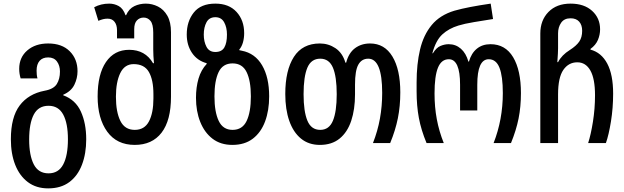

<svg xmlns="http://www.w3.org/2000/svg" viewBox="-20 -790 3447 1060"><path d="M246 250Q180 250 134 215.5Q88 181 64 120Q40 59 40 -21Q40 -143 88.5 -207.5Q137 -272 226 -289Q276 -298 293.5 -326Q311 -354 311 -395Q311 -428 294.5 -450.5Q278 -473 246 -473Q215 -473 198.5 -454Q182 -435 182 -400Q182 -388 183 -378Q184 -368 187 -357H94Q86 -383 86 -410Q86 -473 130.5 -511.5Q175 -550 246 -550Q322 -550 365 -507Q408 -464 408 -397Q408 -358 390.5 -322Q373 -286 329 -267V-264Q397 -239 426.5 -174Q456 -109 456 -21Q456 58 432.5 119.5Q409 181 362.5 215.5Q316 250 246 250ZM248 167Q303 167 329 118Q355 69 355 -21Q355 -109 329 -157.5Q303 -206 248 -206Q192 -206 166.5 -157.5Q141 -109 141 -20Q141 68 166.5 117.5Q192 167 248 167Z M724 10Q625 10 572 -63Q519 -136 519 -257Q519 -380 565 -447.5Q611 -515 693 -515Q782 -515 825 -441H830Q828 -462 827 -481.5Q826 -501 826 -517V-610Q826 -656 811 -674.5Q796 -693 773 -693Q751 -693 736 -677.5Q721 -662 721 -629V-578H626V-623Q626 -652 612.5 -669.5Q599 -687 574 -687Q561 -687 549 -684Q537 -681 523 -675L500 -750Q537 -770 583 -770Q611 -770 635.5 -756.5Q660 -743 673 -706H676Q692 -742 721.5 -756Q751 -770 785 -770Q820 -770 852 -754Q884 -738 904 -703Q924 -668 924 -612V-256Q924 -125 872 -57.5Q820 10 724 10ZM724 -73Q778 -73 802.5 -120Q827 -167 827 -246V-270Q827 -349 802 -392.5Q777 -436 718 -436Q668 -436 644 -386.5Q620 -337 620 -256Q620 -172 644.5 -122.5Q669 -73 724 -73Z M1263 10Q1198 10 1153.5 -24Q1109 -58 1085.5 -117Q1062 -176 1062 -250Q1062 -308 1076 -356Q1090 -404 1121 -437V-441Q1069 -455 1040 -498Q1011 -541 1011 -599Q1011 -672 1050 -721Q1089 -770 1169 -770Q1244 -770 1286 -724Q1328 -678 1328 -607Q1328 -580 1321.5 -556.5Q1315 -533 1301 -516V-513Q1307 -512 1315 -510Q1388 -496 1427 -429.5Q1466 -363 1466 -258Q1466 -180 1443.5 -119.5Q1421 -59 1376 -24.5Q1331 10 1263 10ZM1169 -503Q1204 -503 1218.5 -528Q1233 -553 1233 -599Q1233 -639 1217.5 -667Q1202 -695 1169 -695Q1135 -695 1120 -667Q1105 -639 1105 -599Q1105 -560 1120 -531.5Q1135 -503 1169 -503ZM1264 -73Q1318 -73 1341.5 -122Q1365 -171 1365 -258Q1365 -344 1341.5 -392Q1318 -440 1264 -440Q1210 -440 1187 -392Q1164 -344 1164 -258Q1164 -172 1187.5 -122.5Q1211 -73 1264 -73Z M1746 10Q1684 10 1641.5 -25Q1599 -60 1577 -123Q1555 -186 1555 -271Q1555 -402 1602.5 -476Q1650 -550 1746 -550Q1793 -550 1832 -524Q1871 -498 1887 -444H1891Q1905 -498 1940 -524Q1975 -550 2023 -550Q2103 -550 2146.5 -478Q2190 -406 2190 -280Q2190 -204 2176.5 -137Q2163 -70 2134 0H2039Q2065 -66 2077.5 -135Q2090 -204 2090 -277Q2090 -466 2013 -466Q1977 -466 1958.5 -433.5Q1940 -401 1940 -323V-269Q1940 -186 1919 -123Q1898 -60 1855 -25Q1812 10 1746 10ZM1748 -73Q1797 -73 1818 -123.5Q1839 -174 1839 -270Q1839 -367 1818 -416.5Q1797 -466 1748 -466Q1698 -466 1677 -416.5Q1656 -367 1656 -270Q1656 -175 1677 -124Q1698 -73 1748 -73Z M2335 0Q2305 -72 2292.5 -139Q2280 -206 2280 -285V-335Q2280 -436 2299 -516.5Q2318 -597 2363.5 -652Q2409 -707 2489 -731Q2528 -742 2577.5 -751.5Q2627 -761 2689 -770L2702 -685Q2651 -677 2597 -668Q2543 -659 2511 -649Q2458 -633 2422 -600Q2386 -567 2367 -496H2370Q2389 -527 2412 -536.5Q2435 -546 2457 -546Q2496 -546 2524.5 -521Q2553 -496 2566 -450H2569Q2582 -496 2612.5 -521Q2643 -546 2688 -546Q2770 -546 2813 -474Q2856 -402 2856 -276Q2856 -201 2843 -136Q2830 -71 2801 0H2705Q2756 -130 2756 -276Q2756 -369 2737.5 -416Q2719 -463 2678 -463Q2615 -463 2615 -322V-180H2520V-322Q2520 -463 2458 -463Q2417 -463 2398 -416.5Q2379 -370 2379 -274Q2379 -199 2391.5 -132Q2404 -65 2430 0Z M2963 0V-605Q2963 -678 3008 -724Q3053 -770 3130 -770Q3205 -770 3249 -730Q3293 -690 3293 -628Q3293 -598 3281 -569.5Q3269 -541 3240 -520V-516Q3300 -500 3332.5 -439Q3365 -378 3365 -273Q3365 -194 3353 -119.5Q3341 -45 3325 0H3227Q3242 -46 3253.5 -118Q3265 -190 3265 -264Q3265 -355 3239.5 -400.5Q3214 -446 3167 -446Q3119 -446 3090 -404Q3061 -362 3061 -269V0ZM3057 -447H3061Q3081 -486 3126 -514Q3162 -537 3178 -560.5Q3194 -584 3194 -620Q3194 -652 3177.5 -670.5Q3161 -689 3130 -689Q3095 -689 3078 -664.5Q3061 -640 3061 -606V-523Q3061 -512 3060 -493.5Q3059 -475 3057 -447Z"/></svg>

Font: Noto Sans Georgian Condensed Medium
Style: Regular
Weight: 500
Width: 3
Designer: Monotype Design Team, Akaki Razmadze
Foundry: Google LLC
Version: Version 2.005; ttfautohint (v1.8.4.7-5d5b)